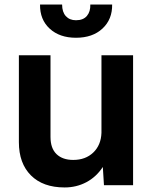

<svg xmlns="http://www.w3.org/2000/svg" viewBox="-20 -814 668 844"><path d="M264 10Q169 10 116 -43Q63 -96 63 -189V-571H202V-212Q202 -162 228.5 -136.5Q255 -111 302 -111Q356 -111 390 -143.5Q424 -176 426 -230V-571H565V0H437L432 -80Q403 -36 359.5 -13Q316 10 264 10ZM314 -648Q242 -648 198.5 -688Q155 -728 156 -794H253Q253 -761 269.5 -743Q286 -725 314 -725Q346 -725 362 -744Q378 -763 377 -794H473Q474 -729 430.5 -688.5Q387 -648 314 -648Z"/></svg>

Font: BDO Grotesk DemiBold
Style: Regular
Weight: 600
Designer: Deni Anggara
Foundry: Lokal Container
Version: Version 2.000